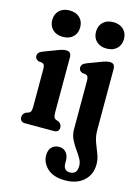

<svg xmlns="http://www.w3.org/2000/svg" viewBox="-133 -736 767 1055"><g transform="rotate(15 250.0 -208.0)"><path d="M128.5 -512.5Q92.5 -512.5 70.8 -533Q49 -553.5 49 -587.5Q49 -621.5 70.8 -642Q92.5 -662.5 128.5 -662.5Q165 -662.5 186.5 -642Q208 -621.5 208 -587.5Q208 -553.5 186.5 -533Q165 -512.5 128.5 -512.5ZM196 -414V-100.5Q196 -81.5 199.8 -73.5Q203.5 -65.5 213 -62L226.5 -57.5Q245 -47 245 -28Q245 0 214.5 0H53Q22.5 0 22.5 -28Q22.5 -47 41 -57.5L54.5 -62Q64 -65.5 67.8 -73.5Q71.5 -81.5 71.5 -100.5V-313.5Q71.5 -330 67.8 -336.8Q64 -343.5 54.5 -346.5L34.5 -348.5Q15.5 -357 15.5 -374.5Q15.5 -384.5 21.8 -392Q28 -399.5 44.5 -406L117 -433.5Q136.5 -441 147.2 -443.5Q158 -446 167.5 -446Q196 -446 196 -414ZM377.5 -512.5Q341 -512.5 319.5 -533Q298 -553.5 298 -587.5Q298 -621.5 319.5 -642Q341 -662.5 377.5 -662.5Q413.5 -662.5 435.2 -642Q457 -621.5 457 -587.5Q457 -553.5 435.2 -533Q413.5 -512.5 377.5 -512.5ZM444.5 -68Q444.5 -30.5 455.8 0Q467 30.5 478.2 58.5Q489.5 86.5 489.5 116.5Q489.5 174.5 450.2 210.2Q411 246 345 246Q278 246 243.5 213.8Q209 181.5 209 140Q209 109 225 92.8Q241 76.5 267 76.5Q292.5 76.5 307.2 94.2Q322 112 322 141V155.5Q322 197 360 197Q400 196.5 400 149.5Q400 128.5 388 107.8Q376 87 360 65Q344 43 332 17.5Q320 -8 320 -38.5V-313.5Q320 -330 316.2 -336.8Q312.5 -343.5 303 -346.5L283.5 -348.5Q264.5 -357 264.5 -374.5Q264.5 -384.5 270.5 -392Q276.5 -399.5 293 -406L365.5 -433.5Q385 -441 396 -443.5Q407 -446 416 -446Q444.5 -446 444.5 -414Z"/></g></svg>

Font: Fraunces 144pt SuperSoft SemiBold
Style: Regular
Weight: 600
Version: Version 1.000;[b76b70a41]